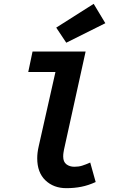

<svg xmlns="http://www.w3.org/2000/svg" viewBox="-20 -969 640 1001"><path d="M325.7 12Q259.6 12 216.8 -28.8Q174.1 -69.6 174.1 -143.7Q174.1 -158.1 175.9 -173.5Q177.8 -188.9 181.8 -206.4L269.1 -593.7H127.3L149.7 -700.5H426.4L313.8 -189.6Q312.5 -182.3 311 -173.4Q309.5 -164.6 309.5 -152.9Q309.5 -125.2 326.3 -112.4Q343 -99.6 367.6 -99.6Q390.2 -99.6 408 -105.2Q425.8 -110.7 450.4 -121.6L478.8 -20Q441 -2.6 404.2 4.7Q367.5 12 325.7 12ZM325.5 -746.3 273.1 -825 468.4 -949 529.2 -848Z"/></svg>

Font: SourceCodeVF
Style: Italic
Weight: 200
Italic angle: -11°
Monospace: yes
Designer: Paul D. Hunt, Teo Tuominen
Foundry: Adobe
Version: Version 1.026;hotconv 1.1.0;makeotfexe 2.6.0